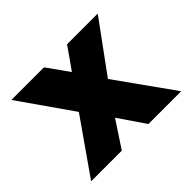

<svg xmlns="http://www.w3.org/2000/svg" viewBox="-115 -670 841 841"><g transform="rotate(-45 305.0 -249.5)"><path d="M566 -499H376L305 -398L233 -499H31L203 -253L26 0H216L297 -123L381 0H584L395 -265Z"/></g></svg>

Font: Maven Pro
Style: Black
Weight: 900
Designer: Joe Prince
Foundry: Joe Prince
Version: Version 1.003